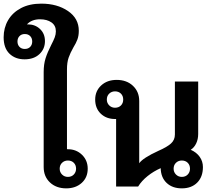

<svg xmlns="http://www.w3.org/2000/svg" viewBox="-85 -1025 1180 1055"><path d="M397 -98Q397 -50 364 -20Q331 10 279 10Q224 10 189.5 -22.5Q155 -55 155 -107V-629Q155 -672 165.5 -705Q176 -738 196 -777Q209 -802 215.5 -819Q222 -836 222 -853Q222 -885 197.5 -902Q173 -919 135 -919Q89 -919 63 -891H69Q108 -891 135 -865.5Q162 -840 162 -799Q162 -756 131.5 -727.5Q101 -699 50 -699Q-1 -699 -33 -730Q-65 -761 -65 -820Q-65 -872 -40.5 -914Q-16 -956 30.5 -980.5Q77 -1005 142 -1005Q229 -1005 288.5 -964.5Q348 -924 348 -856Q348 -829 340.5 -808.5Q333 -788 318 -764Q301 -734 292 -708Q283 -682 283 -643V-205H288Q334 -205 365.5 -174.5Q397 -144 397 -98ZM51 -838Q33 -838 22 -826.5Q11 -815 11 -797Q11 -779 22 -767.5Q33 -756 51 -756Q70 -756 81 -767.5Q92 -779 92 -797Q92 -815 81 -826.5Q70 -838 51 -838ZM333 -98Q333 -118 320.5 -130.5Q308 -143 288 -143Q269 -143 256 -130.5Q243 -118 243 -98Q243 -79 256 -66Q269 -53 288 -53Q308 -53 320.5 -66Q333 -79 333 -98Z M1030 -107Q1030 -53 998.5 -21.5Q967 10 914 10Q862 10 830.5 -20Q799 -50 798 -101Q759 -84 726 -57.5Q693 -31 674 0H553V-371H548Q499 -371 468.5 -400.5Q438 -430 438 -478Q438 -525 471 -555.5Q504 -586 556 -586Q611 -586 645.5 -553.5Q680 -521 680 -470V-128Q700 -157 785 -196Q833 -217 854.5 -236.5Q876 -256 876 -286V-577H1004V-289Q1004 -260 993 -237Q982 -214 963 -202Q995 -188 1012.5 -163Q1030 -138 1030 -107ZM592 -478Q592 -498 579.5 -510.5Q567 -523 547 -523Q528 -523 515 -510.5Q502 -498 502 -478Q502 -459 515 -446Q528 -433 547 -433Q567 -433 579.5 -445.5Q592 -458 592 -478ZM959 -98Q959 -118 946.5 -130.5Q934 -143 914 -143Q895 -143 882 -130.5Q869 -118 869 -98Q869 -79 882 -66Q895 -53 914 -53Q934 -53 946.5 -66Q959 -79 959 -98Z"/></svg>

Font: Sarabun
Style: Bold
Weight: 700
Designer: Suppakit Chalermlarp | Katatrad Co.,Ltd.
Foundry: Cadson Demak Co.,Ltd.
Version: Version 1.000; ttfautohint (v1.6)